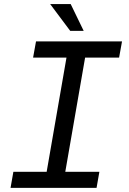

<svg xmlns="http://www.w3.org/2000/svg" viewBox="-20 -912 627 932"><path d="M154.8 -710.9H572.3L558.1 -632.3H393.1L296.9 -78.1H462.4L448.7 0H31.2L44.9 -78.1H206.5L302.7 -632.3H140.6ZM386.2 -762.2H320.8L223.6 -892.1H323.2Z"/></svg>

Font: Roboto Mono
Style: Italic
Weight: 400
Designer: Google
Version: Version 2.000985; 2015; ttfautohint (v1.3)